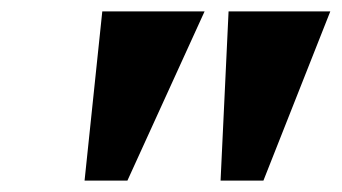

<svg xmlns="http://www.w3.org/2000/svg" viewBox="-20 -734 598 336"><path d="M159 -714H338L203 -418H128ZM380 -714H558L441 -418H366Z"/></svg>

Font: Noto Serif NarrowBlack
Style: Italic
Weight: 900
Width: 4
Italic angle: -12°
Designer: Monotype Design Team
Foundry: Monotype Imaging Inc.
Version: Version 1.001